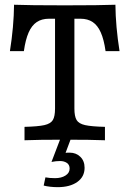

<svg xmlns="http://www.w3.org/2000/svg" viewBox="-20 -591 546 809"><path d="M211.9 -133.7V-512.1H186.3Q156 -512.1 135 -498.1Q113.9 -484.1 100.7 -454.2Q87.5 -424.3 80.6 -375.6H21.8Q38.3 -479.5 39.2 -571Q102 -568.5 253.1 -568.5Q403.5 -568.5 466.3 -571Q467.2 -479.5 483.7 -375.6H424.8Q418 -424.3 404.7 -454.2Q391.5 -484.1 370.5 -498.1Q349.4 -512.1 319.1 -512.1H293.5V-133.7Q293.5 -100.6 302.8 -85.2Q312 -69.9 338.4 -63.9Q364.7 -57.9 422.2 -56.5V0Q365.2 -2.4 253.3 -2.4Q139.3 -2.4 83.3 0V-56.5Q140.8 -57.9 167.1 -63.9Q193.5 -69.9 202.7 -85.2Q211.9 -100.6 211.9 -133.7ZM164.1 190.9 171.4 156.3Q179.7 158 190.2 158.8Q200.7 159.7 211.9 159.7Q238.4 159.7 255.9 148.6Q273.4 137.6 273.4 119.3Q273.4 103.4 261.8 95.5Q250.1 87.5 233 87.5Q215.9 87.5 197 91.3L234.2 -6.2H278.5L256.3 53Q260.3 52.2 264.7 52.2Q269 52.2 273.8 52.2Q300.4 52.2 318.4 69.6Q336.4 86.9 336.4 116Q336.4 154 305.5 175.8Q274.6 197.6 223.1 197.6Q207.5 197.6 192 195.9Q176.4 194.2 164.1 190.9Z"/></svg>

Font: Playfair Micro SmCond SmLight
Style: Regular
Weight: 360
Width: 4
Designer: Claus Eggers Sørensen
Foundry: Claus Eggers Sørensen
Version: Version 2.100;Glyphs 3.2 (3219)